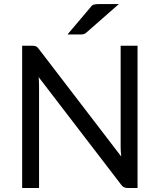

<svg xmlns="http://www.w3.org/2000/svg" viewBox="-20 -946 804 966"><path d="M672 0H623Q600 0 589 -17.5L174.5 -558Q176.5 -532 176.5 -511.5V0H91.5V-716H141.5Q154.5 -716 161.2 -712.8Q168 -709.5 175 -700L590 -158.5Q587 -185 587 -208V-716H672ZM383.5 -772.5H319.5L435.5 -909.5Q442 -919.5 451.2 -922.5Q460.5 -925.5 477.5 -925.5H578L415 -782.5Q408 -776 400.8 -774.2Q393.5 -772.5 383.5 -772.5Z"/></svg>

Font: Verano Sans
Style: Regular
Weight: 400
Designer: Lukasz Dziedzic with Adam Twardoch and Botio Nikoltchev
Foundry: tyPoland Lukasz Dziedzic
Version: Version 3.001;December 28, 2019;FontCreator 12.0.0.2547 64-b